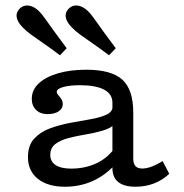

<svg xmlns="http://www.w3.org/2000/svg" viewBox="-20 -688 690 719"><path d="M401 -206.7V-303.5Q401 -335.8 369.8 -352.3Q338.6 -368.9 279.4 -368.9Q240.9 -368.9 216.7 -362.1Q192.5 -355.3 192.5 -343.9Q192.5 -338.1 198.1 -331.9Q203.8 -325.7 209.4 -317.6Q215 -309.5 215 -297.5Q215 -281.1 199.3 -270.8Q183.5 -260.6 157.9 -260.6Q131.3 -260.6 115.1 -276.4Q99 -292.3 99 -317.7Q99 -350.9 124.5 -375.1Q150 -399.4 195.9 -413.1Q241.8 -426.9 302.8 -426.9Q397.4 -426.9 438.2 -389.6Q479 -352.4 479 -266.5V-206.7ZM223.2 11.3Q158.8 11.3 121.7 -18.4Q84.7 -48.1 84.7 -99.6Q84.7 -142.9 107.5 -168.2Q130.4 -193.5 166.4 -207Q202.4 -220.4 242.9 -227.9Q283.3 -235.3 319.4 -241.6Q355.4 -247.9 378.7 -258.6Q401.9 -269.3 401.9 -290.3L411 -223.9Q394.3 -207.6 364.9 -199Q335.5 -190.3 301.4 -184.6Q267.4 -178.9 237.4 -171.3Q207.3 -163.6 187.8 -149Q168.3 -134.4 168.3 -107.5Q168.3 -82.9 188.3 -69.8Q208.4 -56.6 246.8 -56.6Q298.2 -56.6 340.9 -76.4Q383.6 -96.2 411.5 -136.4L412.6 -73.4Q374 -30.9 326.4 -9.8Q278.9 11.3 223.2 11.3ZM479 -94.4Q479 -75.1 487.3 -66Q495.5 -56.9 513 -56.9Q528.9 -56.9 548.4 -64.3Q568 -71.6 589 -84.8L613.8 -37.2Q588.7 -13.4 556.6 -1Q524.5 11.3 487.7 11.3Q444.8 11.3 422.9 -6.2Q401 -23.7 401 -58.6V-206.7H479ZM204.6 -481Q170.3 -506.8 143.5 -525.3Q116.6 -543.8 97.1 -557.9Q77.6 -572.1 65.5 -585Q45.5 -605 42.5 -623.4Q39.5 -641.8 54.2 -656.3Q68.1 -669.5 86.9 -667.2Q105.8 -664.9 124.3 -647.9Q135 -638 148.9 -618.3Q162.9 -598.6 182.9 -570.7Q202.9 -542.8 229.7 -507.4ZM388.3 -481Q354.1 -506.8 327.2 -525.3Q300.3 -543.8 280.8 -557.9Q261.3 -572.1 249.3 -585Q229.3 -605 226.3 -623.4Q223.2 -641.8 237.9 -656.3Q251.8 -669.5 270.7 -667.2Q289.5 -664.9 308 -647.9Q318.7 -638 332.7 -618.3Q346.6 -598.6 366.6 -570.7Q386.6 -542.8 413.5 -507.4Z"/></svg>

Font: Playfair 5pt SemiExpanded Light
Style: Regular
Weight: 300
Width: 6
Designer: Claus Eggers Sørensen
Foundry: Claus Eggers Sørensen
Version: Version 2.203